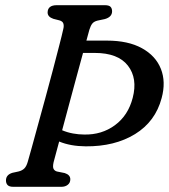

<svg xmlns="http://www.w3.org/2000/svg" viewBox="-20 -720 651 740"><path d="M186.5 -94.5Q182.5 -76.5 186.5 -69Q190.5 -61.5 199.5 -59L229.5 -53Q251 -46 251 -29Q251 -15.5 241.2 -7.8Q231.5 0 216.5 0H31.5Q15.5 0 9.2 -6.8Q3 -13.5 3 -24.5Q3 -46.5 28 -54L51 -59Q65.5 -62.5 73.8 -70.8Q82 -79 87 -96.5Q92 -113 102.2 -150.5Q112.5 -188 126.2 -238Q140 -288 155 -343Q170 -398 183.8 -450.2Q197.5 -502.5 208.2 -544Q219 -585.5 224 -608.5Q227 -620.5 224.2 -629.2Q221.5 -638 209 -641.5L185.5 -647.5Q163.5 -655 163.5 -672Q164 -700 199 -700H384Q400 -700 406 -693.8Q412 -687.5 412 -676.5Q412 -654.5 384 -646.5L355.5 -640.5Q342 -637 335.8 -629.2Q329.5 -621.5 324.5 -605.5Q320.5 -590 313 -563.5H392Q474 -563.5 527 -534.2Q580 -505 600 -454.8Q620 -404.5 603 -342Q579 -251.5 500.5 -203.2Q422 -155 310 -156Q251.5 -156.5 208 -174.5Q199.5 -143 193.8 -121.8Q188 -100.5 186.5 -94.5ZM304.5 -201.5Q372 -200 423 -237.5Q474 -275 491.5 -343Q511 -418 473 -467Q435 -516 345 -516H300Q288 -472.5 274 -420.5Q260 -368.5 245.8 -316Q231.5 -263.5 219.5 -218Q239.5 -209.5 261.5 -205.5Q283.5 -201.5 304.5 -201.5Z"/></svg>

Font: Fraunces 144pt SuperSoft
Style: Italic
Weight: 400
Italic angle: -16°
Version: Version 1.000;[b76b70a41]